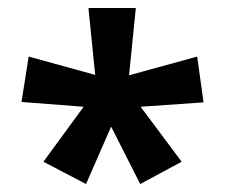

<svg xmlns="http://www.w3.org/2000/svg" viewBox="-20 -871 565 482"><path d="M321 -851 304 -682 475 -729 491 -614 333 -603 436 -465 332 -409 259 -553 196 -409 89 -465 190 -603 34 -615 52 -729 219 -683 202 -851Z"/></svg>

Font: Noto Sans Tamil UI ExtraCondensed
Style: Bold
Weight: 700
Width: 2
Designer: Jelle Bosma - Monotype Design Team
Foundry: Monotype Imaging Inc.
Version: Version 2.004; ttfautohint (v1.8.4.7-5d5b)